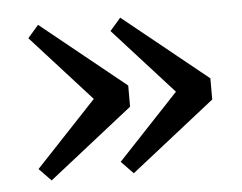

<svg xmlns="http://www.w3.org/2000/svg" viewBox="-37 -455 580 461"><g transform="rotate(-5 253.0 -224.5)"><path d="M273 -248V-197L70 -37L41 -67L198 -234V-212L44 -382L70 -412ZM471 -248V-197L268 -37L239 -67L396 -234V-212L242 -382L268 -412Z"/></g></svg>

Font: Yrsa
Style: Regular
Weight: 400
Designer: Anna Giedrys (Yrsa+Rasa design), David Brezina (Yrsa art-direction, Rasa art-direction, design)
Foundry: Rosetta Type Foundry
Version: Version 2.004